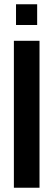

<svg xmlns="http://www.w3.org/2000/svg" viewBox="-20 -879 250 899"><path d="M45 -688H165V0H45ZM55 -859H154V-762H55Z"/></svg>

Font: Saira ExtraCondensed
Style: Bold
Weight: 700
Width: 2
Designer: Hector Gatti with collaboration of the Omnibus-Type team
Foundry: Omnibus-Type
Version: Version 0.072; ttfautohint (v1.8)